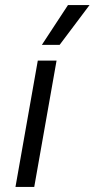

<svg xmlns="http://www.w3.org/2000/svg" viewBox="-20 -737 373 757"><path d="M129 -498H203L115 0H41ZM248 -717H333L215 -560H145Z"/></svg>

Font: Chakra Petch
Style: Italic
Weight: 400
Italic angle: -10°
Designer: Katatrad Aksorn Co.,Ltd.
Foundry: Cadson Demak Co.,Ltd.
Version: Version 1.000; ttfautohint (v1.6)